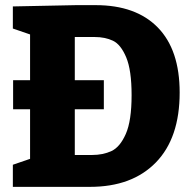

<svg xmlns="http://www.w3.org/2000/svg" viewBox="-20 -727 749 747"><path d="M352 -707Q509 -707 594 -620Q679 -533 679 -367Q679 -190 586.5 -95Q494 0 330 0H30V-86L97 -109V-302H31V-415H97V-593L30 -616V-702L276 -707ZM338 -124Q381 -124 414 -139.5Q447 -155 469.5 -206Q492 -257 492 -357Q492 -454 471 -504Q450 -554 419.5 -568.5Q389 -583 348 -583H271V-415H384V-302H271V-124Z"/></svg>

Font: Bitter Pro ExtraBold
Style: Regular
Weight: 800
Designer: Sol Matas, and Bitter project Authors
Foundry: Sol Matas
Version: Version 1.010